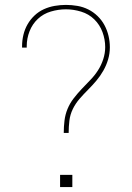

<svg xmlns="http://www.w3.org/2000/svg" viewBox="-20 -763 540 783"><path d="M240 -221Q240 -246 243 -271Q246 -296 255.5 -319Q265 -342 280.5 -362Q296 -382 313.5 -400.5Q331 -419 348.5 -437Q366 -455 379.5 -476Q393 -497 401 -521.5Q409 -546 409 -571Q409 -602 398 -632Q387 -662 364.5 -684Q342 -706 311 -715.5Q280 -725 249 -725Q218 -725 187.5 -716Q157 -707 134.5 -686Q112 -665 100.5 -635.5Q89 -606 89 -575Q89 -573 89 -571.5Q89 -570 89 -569H70Q70 -571 70 -572.5Q70 -574 70 -575Q70 -598 75.5 -621Q81 -644 92.5 -664Q104 -684 121 -700Q138 -716 159 -725.5Q180 -735 203 -739Q226 -743 249 -743Q272 -743 295.5 -739Q319 -735 340 -724.5Q361 -714 378 -697.5Q395 -681 406 -660.5Q417 -640 422.5 -617Q428 -594 428 -570Q428 -545 421 -521Q414 -497 401.5 -475Q389 -453 373 -434Q357 -415 339 -397Q321 -379 304.5 -360Q288 -341 277 -318.5Q266 -296 263 -271Q260 -246 260 -221ZM225 0V-50H275V0Z"/></svg>

Font: Iosevka SS04 Thin
Style: Regular
Weight: 100
Monospace: yes
Designer: Belleve Invis
Foundry: Belleve Invis
Version: Version 19.0.0; ttfautohint (v1.8.4)